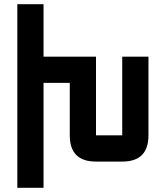

<svg xmlns="http://www.w3.org/2000/svg" viewBox="-20 -895 790 915"><path d="M62.5 -875H187.5V-625H437.5V-250H562.5V-625H687.5V-250Q687.5 -125 562.5 -125H437.5Q312.5 -125 312.5 -250V-500H187.5V0H62.5Z"/></svg>

Font: Oldtimer
Style: Regular
Weight: 400
Designer: GGBotNet
Foundry: GGBotNet
Version: 1.00